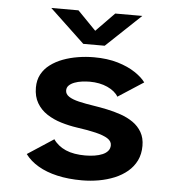

<svg xmlns="http://www.w3.org/2000/svg" viewBox="-52 -753 753 812"><g transform="rotate(5 325.0 -346.5)"><path d="M325 11Q267 11 220.2 0.2Q173.5 -10.5 139 -30.8Q104.5 -51 83.5 -79.5L194.5 -152Q203.5 -138.5 216.8 -127.8Q230 -117 247.2 -109.5Q264.5 -102 285.5 -98.5Q306.5 -95 329.5 -95Q351 -95 369.8 -98Q388.5 -101 403.2 -107.2Q418 -113.5 426.2 -123.5Q434.5 -133.5 434.5 -147.5Q434.5 -164.5 416.8 -175.8Q399 -187 366 -195Q333 -203 286 -209.5Q251 -214.5 217.2 -224.8Q183.5 -235 156.5 -252.8Q129.5 -270.5 113.5 -297.8Q97.5 -325 97.5 -363Q97.5 -395 110.5 -419.2Q123.5 -443.5 146.8 -461Q170 -478.5 200 -489.8Q230 -501 263.8 -506.5Q297.5 -512 331.5 -512Q388.5 -512 432.8 -498.8Q477 -485.5 507.2 -465.2Q537.5 -445 552 -424.5L444 -354.5Q437.5 -366 425.5 -375.8Q413.5 -385.5 397.5 -392.8Q381.5 -400 362.5 -403.8Q343.5 -407.5 323 -407.5Q306.5 -407.5 289.5 -405.2Q272.5 -403 258 -397.5Q243.5 -392 234.8 -383.5Q226 -375 226 -362Q226 -346.5 241.5 -336.2Q257 -326 284.8 -319.5Q312.5 -313 349 -307.5Q375.5 -303.5 405.2 -297.2Q435 -291 464 -281Q493 -271 516.5 -254.8Q540 -238.5 554 -214.2Q568 -190 568 -156.5Q568 -121.5 554.8 -94.2Q541.5 -67 517.8 -47Q494 -27 463 -14.2Q432 -1.5 396.8 4.8Q361.5 11 325 11ZM133 -704H248.5L326.5 -624L404.5 -704H519.5L372 -564.5H281Z"/></g></svg>

Font: Trispace Thin SemiBold
Style: Regular
Weight: 600
Version: Version 1.210